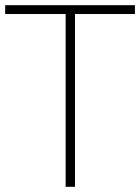

<svg xmlns="http://www.w3.org/2000/svg" viewBox="-20 -720 540 740"><path d="M0 -666V-700H500V-666H269V0H233V-666Z"/></svg>

Font: TypoPRO Titillium Text
Style: 1 wt
Weight: 100
Designer: Accademia di Belle Arti di Urbino and others
Foundry: Accademia di Belle Arti di Urbino and others.
Version: Version 25.000